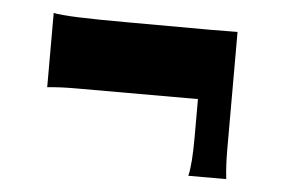

<svg xmlns="http://www.w3.org/2000/svg" viewBox="-35 -477 616 416"><g transform="rotate(5 273.0 -269.0)"><path d="M406.7 -424.8 466.8 -425.3V-168.5Q466.8 -135.3 470.2 -105.5H387.7Q394 -130.9 394 -189V-272.9H128.9Q92.3 -272.9 66.4 -270V-431.6Q91.8 -425.3 229 -425.3Z"/></g></svg>

Font: Nosifer Caps
Style: Regular
Weight: 800
Version: Version 001.002